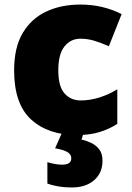

<svg xmlns="http://www.w3.org/2000/svg" viewBox="-20 -583 579 843"><path d="M318 10Q192 10 117 -58Q42 -126 42 -274Q42 -375 80 -438.5Q118 -502 183.5 -532.5Q249 -563 333 -563Q384 -563 429.5 -552Q475 -541 514 -521L458 -380Q424 -395 394.5 -404Q365 -413 333 -413Q290 -413 263 -379Q236 -345 236 -275Q236 -203 263.5 -172.5Q291 -142 334 -142Q375 -142 416.5 -155Q458 -168 495 -191V-39Q461 -17 418 -3.5Q375 10 318 10ZM430 123Q430 176 393.5 208Q357 240 296 240Q262 240 234 235Q206 230 188 223V129Q205 134 221 137Q237 140 253 140Q293 140 293 112Q293 95 276.5 85Q260 75 222 68L252 0H347L338 30Q358 34 379.5 44Q401 54 415.5 72.5Q430 91 430 123Z"/></svg>

Font: Noto Sans Ethiopic Black
Style: Regular
Weight: 900
Designer: Monotype Design Team
Foundry: Monotype Imaging Inc.
Version: Version 2.102; ttfautohint (v1.8.4.7-5d5b)